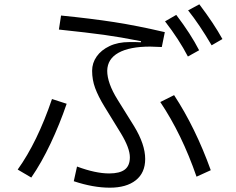

<svg xmlns="http://www.w3.org/2000/svg" viewBox="-20 -837 1096 890"><path d="M961 -627Q904 -724 852 -789L904 -817Q972 -727 1011 -656ZM851 -575Q810 -654 745 -738L797 -768Q864 -680 903 -604ZM322 3 337 -65Q423 -33 486 -33Q535 -33 558.5 -51Q582 -69 582 -108Q582 -150 541 -218L463 -345Q435 -391 421 -429Q407 -467 407 -509Q407 -545 428 -575Q449 -605 488 -623.5Q527 -642 580 -642H607Q625 -642 633 -641L634 -646Q538 -665 462 -675.5Q386 -686 253 -700L263 -765Q403 -751 509.5 -734.5Q616 -718 744 -688L730 -619Q692 -621 676 -621Q581 -621 529.5 -592.5Q478 -564 477 -509Q477 -452 525 -375L601 -253Q653 -168 653 -100Q653 -36 609.5 -1.5Q566 33 489 33Q412 33 322 3ZM891 -18Q823 -215 723 -364L787 -396Q886 -245 957 -48ZM62 -51Q153 -178 221 -378L289 -356Q257 -262 214.5 -172Q172 -82 125 -14Z"/></svg>

Font: PlemolJP
Style: Regular
Weight: 400
Monospace: yes
Version: v2.0.4; ttfautohint (v1.8.4.7-5d5b-dirty) -l 6 -r 45 -G 200 